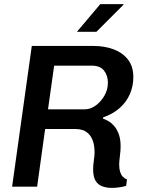

<svg xmlns="http://www.w3.org/2000/svg" viewBox="-20 -910 708 936"><path d="M525 6Q500 6 479 -1.5Q458 -9 446 -28.5Q434 -48 434 -85Q434 -105 437.5 -128Q441 -151 441 -166Q441 -199 433.5 -221Q426 -243 413 -256.5Q400 -270 384 -275.5Q368 -281 350 -281H200L161 0H39L135 -686H436Q490 -686 534 -669.5Q578 -653 604 -619.5Q630 -586 630 -534Q630 -490 613 -451Q596 -412 563 -383Q530 -354 483 -338L482 -332Q493 -328 507.5 -320Q522 -312 535.5 -297Q549 -282 558.5 -257.5Q568 -233 568 -196Q568 -176 564.5 -149Q561 -122 561 -108Q561 -87 565.5 -72.5Q570 -58 578.5 -49Q587 -40 599 -35L595 -4Q582 0 563 3Q544 6 525 6ZM214 -377H393Q421 -377 446.5 -395.5Q472 -414 489 -443.5Q506 -473 506 -507Q506 -542 487 -566Q468 -590 427 -590H244ZM355 -755 469 -890H582V-887L450 -755Z"/></svg>

Font: Chivo Medium Medium
Style: Italic
Weight: 500
Italic angle: -8.05°
Version: Version 2.002